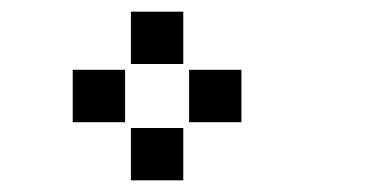

<svg xmlns="http://www.w3.org/2000/svg" viewBox="-20 -715 640 330"><path d="M206 -695Q205 -695 205 -695Q205 -695 205 -694V-606Q205 -605 205 -605Q205 -605 206 -605H294Q295 -605 295 -605Q295 -605 295 -606V-694Q295 -695 295 -695Q295 -695 294 -695ZM106 -595Q105 -595 105 -595Q105 -595 105 -594V-506Q105 -505 105 -505Q105 -505 106 -505H194Q195 -505 195 -505Q195 -505 195 -506V-594Q195 -595 195 -595Q195 -595 194 -595ZM306 -595Q305 -595 305 -595Q305 -595 305 -594V-506Q305 -505 305 -505Q305 -505 306 -505H394Q395 -505 395 -505Q395 -505 395 -506V-594Q395 -595 395 -595Q395 -595 394 -595ZM206 -495Q205 -495 205 -495Q205 -495 205 -494V-406Q205 -405 205 -405Q205 -405 206 -405H294Q295 -405 295 -405Q295 -405 295 -406V-494Q295 -495 295 -495Q295 -495 294 -495Z"/></svg>

Font: Doto Black
Style: Regular
Weight: 900
Monospace: yes
Version: Version 1.000